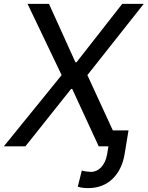

<svg xmlns="http://www.w3.org/2000/svg" viewBox="-38 -747 754 980"><path d="M212 -727.3H102.6L276.6 -363.6L-18.5 0H91.6L324.9 -293H330.6L465.9 0H515.3L508.5 41.5C498.6 98 464.8 130.3 426.5 130.3C417.3 130.3 388.5 127.5 379.6 123.2L359 206C378.2 211.6 392.8 213.1 413.4 213.1C514.6 213.1 580.3 143.1 597.7 41.5L617.9 -81.3H538L408 -363.6L695.7 -727.3H585.9L352.6 -429.3H346.9Z"/></svg>

Font: Margiela Sans Text
Style: Italic
Weight: 400
Italic angle: -9.39999°
Designer: Stefan Endress, Andreas Faust
Version: Version 1.100;FEAKit 1.0